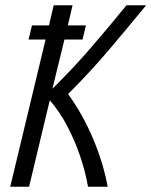

<svg xmlns="http://www.w3.org/2000/svg" viewBox="-20 -713 578 733"><path d="M19 0 154 -562H89L102 -616H167L185 -693H257L239 -616H308L295 -562H226L180 -374Q262 -455 332 -536.5Q402 -618 463 -693H538Q469 -609 398 -525Q327 -441 240 -354Q297 -275 336 -182Q375 -89 391 0H316Q306 -58 285.5 -118Q265 -178 236 -233Q207 -288 170 -330L91 0Z"/></svg>

Font: Ubuntu Sans Condensed
Style: Italic
Weight: 400
Width: 3
Italic angle: -13.5°
Designer: Dalton Maag Ltd
Foundry: Dalton Maag Ltd
Version: Version 1.006; ttfautohint (v1.8.4.7-5d5b)